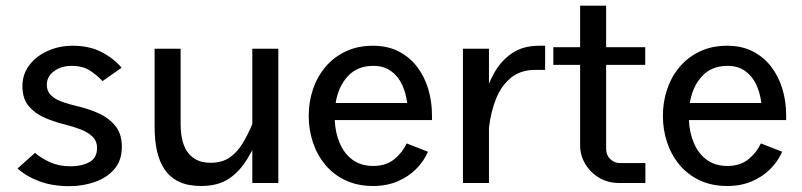

<svg xmlns="http://www.w3.org/2000/svg" viewBox="-20 -631 2766 662"><path d="M399.2 -397.5Q371.2 -430.7 329.2 -452Q287.1 -473.3 230.6 -473.3Q184.9 -473.3 145.4 -455.8Q105.8 -438.4 81.6 -407Q57.3 -375.6 57.3 -333.9Q57.3 -291.1 78.8 -265.4Q100.3 -239.7 133.6 -225.3Q166.9 -210.9 202.6 -202Q232.1 -194.9 257.6 -185Q283 -175.2 298.8 -160Q314.6 -144.8 314.6 -120.8Q314.6 -86.4 288.2 -72Q261.7 -57.6 223.6 -57.6Q183.9 -57.6 152.3 -71.8Q120.7 -86.1 100.8 -104L40.5 -50.2Q70.8 -22.6 116 -5.9Q161.1 10.9 219.2 10.9Q264.7 10.9 306.2 -3.3Q347.7 -17.4 373.9 -47.4Q400.1 -77.5 400.1 -125Q400.1 -170.8 376.2 -198.8Q352.2 -226.7 316.1 -242.1Q279.9 -257.6 243.5 -265.6Q216.6 -271.9 193.2 -280.3Q169.8 -288.8 155.6 -302.6Q141.4 -316.5 141.4 -338.5Q141.4 -367.4 166.3 -385.6Q191.3 -403.9 227.1 -403.9Q264.6 -403.9 289.5 -388Q314.4 -372.1 333.4 -351.3Z M849.9 -463V0H939.6V-463ZM883.5 -185.1 850.3 -204Q834.2 -165.3 815.3 -134.8Q796.5 -104.3 770.4 -87Q744.3 -69.7 706.1 -69.7Q655.9 -69.7 629.4 -103Q602.8 -136.2 602.8 -203.6V-463H513.1V-191.7Q513.1 -147 521.4 -110Q529.6 -72.9 548.2 -45.9Q566.8 -18.9 597.6 -4.3Q628.4 10.3 673.6 10.3Q731.5 10.3 769.3 -14.9Q807 -40.1 833.4 -84.3Q859.9 -128.5 883.5 -185.1Z M1134.2 -217H1469.4V-233.8Q1469.4 -282 1456.2 -325.2Q1443.1 -368.3 1417.3 -401.7Q1391.4 -435.1 1353.5 -454.2Q1315.6 -473.3 1266.1 -473.3Q1213.3 -473.3 1172 -453.7Q1130.8 -434.2 1102.3 -400.5Q1073.9 -366.9 1059.1 -323.3Q1044.4 -279.8 1044.4 -231.6Q1044.4 -183.5 1059 -140Q1073.5 -96.4 1101.8 -62.5Q1130.1 -28.6 1171.4 -9.2Q1212.7 10.3 1266.5 10.3Q1313.8 10.3 1351.3 -5.9Q1388.9 -22 1415.4 -48.9Q1441.8 -75.8 1455.6 -107.8L1382.3 -136.5Q1367.1 -104.2 1338.8 -81.5Q1310.5 -58.8 1266.8 -58.8Q1224.7 -58.8 1195.7 -80Q1166.7 -101.3 1151.4 -137.3Q1136 -173.3 1134.2 -217ZM1137.3 -275.8Q1146.2 -332.2 1179.1 -368Q1212 -403.9 1266.8 -403.9Q1303.3 -403.9 1327.7 -386.4Q1352.2 -369 1365.9 -340Q1379.7 -311 1383.9 -275.8Z M1576.2 -463V0H1665.9V-463ZM1665.8 -189.2Q1671.9 -244.8 1690.3 -290.4Q1708.7 -336 1741.9 -363Q1775.1 -390 1825.5 -390H1859.6V-473.3H1838.9Q1783.8 -473.3 1746.2 -448Q1708.6 -422.7 1684.8 -381.1Q1661.1 -339.6 1648.5 -290.1Q1635.9 -240.5 1631 -192.3Z M2205.2 -68.7H2117.3Q2098.9 -68.7 2084.4 -82.3Q2069.9 -96 2069.9 -118.4V-611.5H1980.2V-129.9Q1980.2 -95.8 1997.7 -66.1Q2015.3 -36.4 2045.6 -18.2Q2076 0 2115.5 0H2205.2ZM1887.8 -407.3H2204.7V-468.2H1887.8Z M2355.3 -217H2690.6V-233.8Q2690.6 -282 2677.4 -325.2Q2664.3 -368.3 2638.5 -401.7Q2612.6 -435.1 2574.7 -454.2Q2536.7 -473.3 2487.3 -473.3Q2434.4 -473.3 2393.2 -453.7Q2352 -434.2 2323.5 -400.5Q2295 -366.9 2280.3 -323.3Q2265.6 -279.8 2265.6 -231.6Q2265.6 -183.5 2280.2 -140Q2294.7 -96.4 2323 -62.5Q2351.3 -28.6 2392.6 -9.2Q2433.9 10.3 2487.7 10.3Q2535 10.3 2572.5 -5.9Q2610.1 -22 2636.6 -48.9Q2663 -75.8 2676.8 -107.8L2603.5 -136.5Q2588.3 -104.2 2560 -81.5Q2531.7 -58.8 2488 -58.8Q2445.9 -58.8 2416.9 -80Q2387.9 -101.3 2372.6 -137.3Q2357.2 -173.3 2355.3 -217ZM2358.5 -275.8Q2367.4 -332.2 2400.3 -368Q2433.2 -403.9 2488 -403.9Q2524.5 -403.9 2548.9 -386.4Q2573.4 -369 2587.1 -340Q2600.9 -311 2605 -275.8Z"/></svg>

Font: Estedad-VF-FD Black
Style: Regular
Weight: 900
Designer: Amin Abedi
Version: Version 4.000